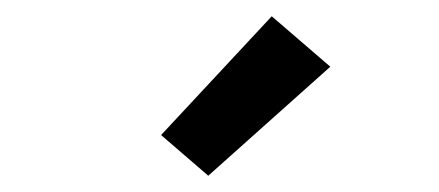

<svg xmlns="http://www.w3.org/2000/svg" viewBox="-20 -791 540 236"><path d="M236 -575 178 -625 314 -771 386 -709Z"/></svg>

Font: Iosevka SS04 Extrabold
Style: Regular
Weight: 800
Monospace: yes
Designer: Belleve Invis
Foundry: Belleve Invis
Version: Version 19.0.0; ttfautohint (v1.8.4)